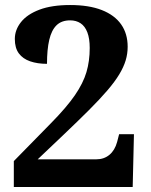

<svg xmlns="http://www.w3.org/2000/svg" viewBox="-20 -744 599 764"><path d="M35 0V-103L183 -254Q245 -317 278 -365Q311 -413 324 -457Q337 -501 337 -553Q337 -591 327.5 -615.5Q318 -640 300.5 -651.5Q283 -663 259 -663Q225 -663 205 -643.5Q185 -624 176 -585.5Q167 -547 167 -490Q129 -490 100 -500Q71 -510 55 -531.5Q39 -553 39 -589Q39 -625 63.5 -656Q88 -687 137 -705.5Q186 -724 259 -724Q334 -724 385 -704Q436 -684 462 -647Q488 -610 488 -558Q488 -530 480 -503.5Q472 -477 454.5 -448Q437 -419 407.5 -384.5Q378 -350 334 -306Q290 -262 230 -205L130 -110H363Q394 -110 415.5 -128Q437 -146 446 -179L454 -210H513L508 0Z"/></svg>

Font: Noto Serif Kannada
Style: Bold
Weight: 700
Version: Version 2.003